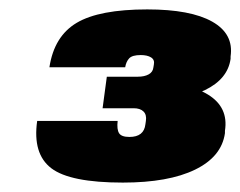

<svg xmlns="http://www.w3.org/2000/svg" viewBox="-20 -809 511 408"><path d="M241 -421Q129 -421 89 -451.5Q49 -482 59 -552H230Q228 -534 233 -526Q238 -518 255 -518Q286 -518 289 -545L290 -552Q292 -565 285 -572Q278 -579 264 -579H198L207 -646H273Q287 -646 296 -651Q305 -656 306 -666L307 -672Q309 -682 301 -687Q293 -692 279 -692Q261 -692 254.5 -685Q248 -678 246 -666H85Q95 -732 143 -760.5Q191 -789 293 -789Q385 -789 431 -763Q477 -737 470 -689V-684Q464 -641 415.5 -617.5Q367 -594 286 -594L292 -635Q378 -635 422 -608Q466 -581 458 -531V-526Q451 -476 394.5 -448.5Q338 -421 241 -421Z"/></svg>

Font: Pathway Extreme SemiCondensed Black
Style: Italic
Weight: 900
Width: 4
Italic angle: -8°
Version: Version 1.001;gftools[0.9.26]